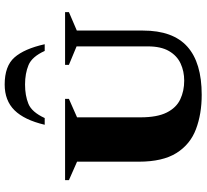

<svg xmlns="http://www.w3.org/2000/svg" viewBox="-50 -802 862 801"><g transform="rotate(-90 380.5 -401.0)"><path d="M386 10Q306 10 242.5 -14Q179 -38 143 -95.5Q107 -153 107 -252V-510L30 -544V-560H369V-544L292 -510V-245Q292 -176 312 -136Q332 -96 367 -79.5Q402 -63 445 -63Q484 -63 516.5 -78Q549 -93 568.5 -126.5Q588 -160 588 -215V-512L511 -544V-560H731V-544L654 -511V-235Q654 -110 587 -50Q520 10 386 10ZM261 -645Q281 -730 321.5 -771Q362 -812 429 -812Q506 -812 542 -771Q578 -730 597 -645H569Q545 -698 510 -712.5Q475 -727 429 -727Q383 -727 348.5 -713Q314 -699 289 -645Z"/></g></svg>

Font: Spectral SC ExtraBold
Style: Regular
Weight: 800
Designer: Jean-Baptiste Levee
Foundry: Production Type
Version: Version 2.001